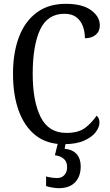

<svg xmlns="http://www.w3.org/2000/svg" viewBox="-20 -744 573 1004"><path d="M312 10Q225 10 166.5 -36Q108 -82 78 -164.5Q48 -247 48 -358Q48 -468 79 -550Q110 -632 171.5 -678Q233 -724 324 -724Q411 -724 456.5 -690.5Q502 -657 502 -611Q502 -580 480.5 -562Q459 -544 424 -544Q424 -576 414 -605Q404 -634 380.5 -653Q357 -672 317 -672Q228 -672 189.5 -588.5Q151 -505 151 -358Q151 -215 192.5 -132Q234 -49 327 -49Q391 -49 426 -76Q461 -103 485 -139Q500 -128 500 -103Q500 -79 480.5 -53Q461 -27 419.5 -8.5Q378 10 312 10ZM288 240Q274 240 255 237Q236 234 221 229V179Q254 187 279 187Q303 187 317 171Q331 155 331 130Q331 101 313 86Q295 71 267 68L286 -9H326L318 34Q360 38 381 62Q402 86 402 126Q402 179 372.5 209.5Q343 240 288 240Z"/></svg>

Font: Noto Serif Thai Condensed
Style: Regular
Weight: 400
Width: 3
Designer: Monotype Design Team
Foundry: Monotype Imaging Inc.
Version: Version 2.002; ttfautohint (v1.8.4.7-5d5b)